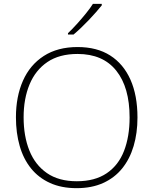

<svg xmlns="http://www.w3.org/2000/svg" viewBox="-20 -970 799 1000"><path d="M696 -358Q696 -277 676 -209.5Q656 -142 616.5 -93Q577 -44 517.5 -17Q458 10 379 10Q300 10 240.5 -17Q181 -44 141.5 -93Q102 -142 82.5 -210Q63 -278 63 -359Q63 -467 99.5 -549.5Q136 -632 208 -678.5Q280 -725 384 -725Q485 -725 554 -681Q623 -637 659.5 -555Q696 -473 696 -358ZM103 -359Q103 -261 133 -186Q163 -111 224.5 -68.5Q286 -26 380 -26Q474 -26 535.5 -67.5Q597 -109 626 -184Q655 -259 655 -358Q655 -515 585.5 -602Q516 -689 384 -689Q289 -689 227 -647Q165 -605 134 -530.5Q103 -456 103 -359ZM510 -942Q497 -926 480 -906.5Q463 -887 443 -866Q423 -845 402.5 -825.5Q382 -806 363 -790H334V-797Q355 -817 380 -844.5Q405 -872 428 -900.5Q451 -929 464 -950H510Z"/></svg>

Font: Noto Sans Hebrew ExtraLight
Style: Regular
Weight: 250
Designer: Monotype Design Team
Foundry: Monotype Imaging Inc.
Version: Version 2.003